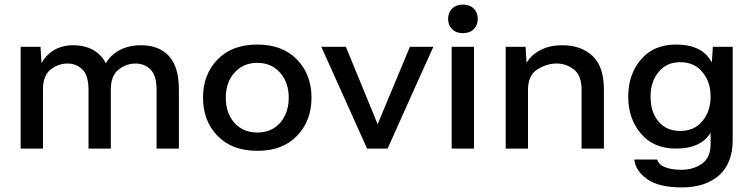

<svg xmlns="http://www.w3.org/2000/svg" viewBox="-20 -650 3296 840"><path d="M70.3 -445.3V-354.5V-184.6V-86.9V0H168V-257.8C168 -298.8 179 -328.1 201.2 -345.7C224 -363.3 248.7 -372.1 275.4 -372.1C301.4 -372.1 323.2 -363.3 340.8 -345.7C358.4 -328.1 367.2 -298.8 367.2 -257.8V-86.9V0H464.8V-257.8C464.8 -298.8 476.2 -328.1 499 -345.7C521.8 -363.3 546.2 -372.1 572.3 -372.1C599 -372.1 621.1 -363.3 638.7 -345.7C656.2 -328.1 665 -298.8 665 -257.8V-86.9V0H762.7V-257.8C762.7 -324.9 748 -374 718.7 -405.3C689.5 -436.5 649.1 -452.1 597.7 -452.1C543.6 -452.1 500 -436.2 466.8 -404.3C457.5 -395.2 449.6 -384.8 443 -373C436.9 -385.3 429.5 -396.1 420.9 -405.3C391.6 -436.5 351.2 -452.1 299.8 -452.1C252.3 -452.1 213.5 -436.2 183.6 -404.3C175.1 -395.4 167.8 -385.3 161.6 -373.8C159.9 -404.7 158.4 -428.6 157.2 -445.3Z M1243.2 -222.7C1243.2 -177.7 1230.5 -141 1205.1 -112.3C1180.3 -84.3 1147.1 -70.3 1105.5 -70.3C1064.5 -70.3 1031.2 -84.3 1005.9 -112.3C980.5 -141 967.8 -177.7 967.8 -222.7C967.8 -267.6 980.5 -304 1005.9 -332C1031.2 -360.7 1064.5 -375 1105.5 -375C1147.1 -375 1180.3 -360.7 1205.1 -332C1230.5 -304 1243.2 -267.6 1243.2 -222.7ZM868.2 -222.7C868.2 -154.9 889.3 -99.3 931.6 -55.7C974 -12 1031.9 9.8 1105.5 9.8H1106.4C1180 9.8 1237.6 -12 1279.3 -55.7C1321.6 -99.3 1342.8 -154.9 1342.8 -222.7C1342.8 -290.4 1321.6 -346 1279.3 -389.6C1237 -433.3 1179 -455.1 1105.5 -455.1C1031.9 -455.1 974 -433.3 931.6 -389.6C889.3 -346 868.2 -290.4 868.2 -222.7Z M1624 0H1635.7H1675.8C1775.4 -222.7 1842.1 -371.1 1876 -445.3H1773.4C1716.4 -308.9 1669.3 -196 1632.2 -106.6C1564.9 -270.7 1518.6 -383.6 1493.2 -445.3H1385.7C1474.3 -247.4 1541 -99 1585.9 0H1587.9Z M1956.1 -445.3V-354.5V-184.6V-86.9V0H2053.7V-166V-334V-403.3V-445.3ZM1940.4 -567.4C1940.4 -549.2 1946.3 -534.2 1958 -522.5C1969.7 -510.7 1985.4 -504.9 2004.9 -504.9C2025.1 -504.9 2041 -510.7 2052.7 -522.5C2064.5 -534.2 2070.3 -549.2 2070.3 -567.4C2070.3 -585.6 2064.5 -600.6 2052.7 -612.3C2041 -624 2025.1 -629.9 2004.9 -629.9C1985.4 -629.9 1969.7 -624 1958 -612.3C1946.3 -600.6 1940.4 -585.6 1940.4 -567.4Z M2192.4 -445.3V-354.5V-184.6V-86.9V0H2290V-116.2V-243.2V-257.8C2290 -298.8 2303.4 -328.1 2330.1 -345.7C2357.4 -363.3 2385.7 -372.1 2415 -372.1C2443.7 -372.1 2469.1 -363.3 2491.2 -345.7C2513.3 -328.1 2524.4 -298.8 2524.4 -257.8V-86.9V0H2622.1V-257.8C2622.1 -324.9 2605.5 -374 2572.3 -405.3C2539.1 -436.5 2494.8 -452.1 2439.5 -452.1C2384.8 -452.1 2340.5 -436.2 2306.6 -404.3C2297.8 -395.8 2290.1 -386.1 2283.6 -375.2C2281.9 -405.5 2280.5 -428.8 2279.3 -445.3Z M2855.5 47.9H2754.9C2758.8 81.1 2777.7 109.7 2811.5 133.8C2845.4 157.9 2896.2 169.9 2963.9 169.9C3031.6 169.9 3085.6 152.3 3126 117.2C3165.7 81.4 3185.5 29.9 3185.5 -37.1V-114.3V-205.1V-370.1V-445.3H3098.6C3096.6 -416.8 3095.1 -394 3094.3 -377.1C3091.3 -382.1 3088.2 -386.9 3085 -391.6C3056.3 -433.9 3007.5 -455.1 2938.5 -455.1C2872.1 -455.1 2820.6 -433.3 2784.2 -389.6C2747.1 -346.7 2728.5 -292.6 2728.5 -227.5C2728.5 -162.4 2747.1 -108.4 2784.2 -65.4C2820.6 -21.8 2872.1 0 2938.5 0C3007.5 0 3056.3 -21.2 3085 -63.5C3086.3 -65.4 3087.6 -67.3 3088.9 -69.2V-19.5C3088.9 20.2 3076.2 48.8 3050.8 66.4C3025.4 84 2995.8 92.8 2961.9 92.8C2931.3 92.8 2906.9 88.9 2888.7 81.1C2870.4 73.9 2859.4 62.8 2855.5 47.9ZM2956.1 -377.9C2997.1 -377.9 3029.3 -363.6 3052.7 -335C3076.8 -307 3088.9 -271.2 3088.9 -227.5C3088.9 -183.9 3076.8 -148.1 3052.7 -120.1C3029.3 -91.5 2997.1 -77.1 2956.1 -77.1C2915.7 -77.1 2884.1 -90.8 2861.3 -118.2C2837.9 -144.9 2826.2 -181.3 2826.2 -227.5C2826.2 -271.2 2837.9 -307 2861.3 -335C2884.1 -363.6 2915.7 -377.9 2956.1 -377.9Z"/></svg>

Font: Helmet
Style: Regular
Weight: 400
Designer: Carl Enlund
Version: 1.0